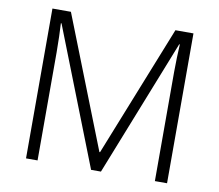

<svg xmlns="http://www.w3.org/2000/svg" viewBox="-79 -807 1029 901"><g transform="rotate(10 436.0 -357.0)"><path d="M410 0H457L715 -652H718C716 -614 714 -565 714 -521V0H772V-714H686L437 -89H434L188 -714H100V0H155V-515C155 -568 153 -616 151 -653H154Z"/></g></svg>

Font: Noto Sans Meetei Mayek Light
Style: Regular
Weight: 300
Designer: Monotype Design Team and Neelakash Kshetrimayum
Foundry: Monotype Imaging Inc.
Version: Version 2.002